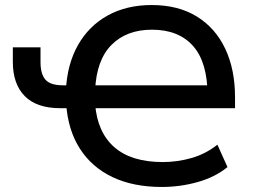

<svg xmlns="http://www.w3.org/2000/svg" viewBox="-20 -734 1030 763"><path d="M623 9Q509 9 426.5 -30.5Q344 -70 297 -144Q250 -218 243 -321L265 -304H220Q126 -304 78.5 -352Q31 -400 31 -488V-546H141V-487Q141 -440 160.5 -417.5Q180 -395 230 -395H260L242 -376Q247 -479 290 -555Q333 -631 408 -672.5Q483 -714 583 -714Q688 -714 762 -668.5Q836 -623 875 -540.5Q914 -458 914 -348V-304H341L358 -320Q367 -208 434.5 -149Q502 -90 627 -90Q685 -90 741 -106Q797 -122 844 -159L884 -70Q835 -30 765.5 -10.5Q696 9 623 9ZM584 -616Q483 -616 423 -555.5Q363 -495 358 -375L339 -395H829L805 -352Q805 -486 747.5 -551Q690 -616 584 -616Z"/></svg>

Font: Nunito Sans 7pt SemiBold
Style: Regular
Weight: 600
Designer: Vernon Adams
Foundry: Vernon Adams
Version: Version 3.101;gftools[0.9.27]